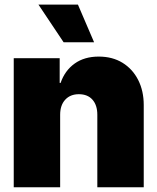

<svg xmlns="http://www.w3.org/2000/svg" viewBox="-20 -792 666 812"><path d="M234.4 -306.6V0H38.1V-545.9H232.4V-441.4H236.3Q254.4 -493.7 295.7 -523.2Q336.9 -552.7 397.5 -552.7Q455.6 -552.7 498.3 -526.4Q541 -500 564.5 -453.6Q587.9 -407.2 587.9 -347.7V0H391.6V-306.6Q391.6 -347.2 371.1 -370.4Q350.6 -393.6 313.5 -393.6Q277.3 -393.6 255.9 -370.4Q234.4 -347.2 234.4 -306.6ZM249 -613.3 142.6 -772.5H309.6L377.9 -613.3Z"/></svg>

Font: Inter Tight Black
Style: Regular
Weight: 900
Designer: Rasmus Andersson
Foundry: rsms
Version: Version 3.004; ttfautohint (v1.8.4.7-5d5b)